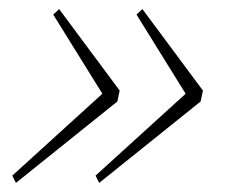

<svg xmlns="http://www.w3.org/2000/svg" viewBox="-20 -503 498 422"><path d="M7 -117 205 -297 97 -471 110 -483 243 -304 238 -280 15 -101ZM190 -117 388 -297 280 -471 293 -483 426 -304 421 -280 198 -101Z"/></svg>

Font: IBM Plex Serif ExtraLight
Style: Italic
Weight: 200
Italic angle: -14°
Designer: Mike Abbink, Paul van der Laan, Pieter van Rosmalen
Foundry: Bold Monday
Version: Version 2.5